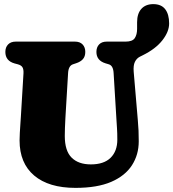

<svg xmlns="http://www.w3.org/2000/svg" viewBox="-20 -902 841 932"><path d="M545.5 -317.5 531.5 -547.5Q529.5 -584 507.5 -590L492.5 -594.5Q448 -608 448 -650Q448 -672.5 461 -686.2Q474 -700 498 -700H589.5Q623 -700 634.2 -717Q645.5 -734 645.5 -762V-794Q645.5 -836 666.2 -859Q687 -882 724 -882Q763 -882 782 -857.2Q801 -832.5 801 -788Q801 -748.5 768.5 -706.8Q736 -665 673.5 -634L658.5 -626.5Q643 -618.5 634.8 -601.5Q626.5 -584.5 629 -553.5L649 -318.5Q651.5 -292.5 652.5 -267.8Q653.5 -243 653.5 -216Q653.5 -151 620.5 -99.8Q587.5 -48.5 519.8 -19.2Q452 10 346.5 10Q216.5 10 145.8 -50Q75 -110 75 -220.5Q75 -234.5 76.2 -256.5Q77.5 -278.5 79 -301Q80.5 -323.5 81.5 -338.5L94 -546Q95 -565.5 89 -575.5Q83 -585.5 66 -590L51 -594Q6 -606.5 6 -650Q6 -672.5 19.2 -686.2Q32.5 -700 56.5 -700H344Q368 -700 381 -686.2Q394 -672.5 394 -650Q394 -628 382.5 -615Q371 -602 349.5 -595L334.5 -590Q312.5 -583 310.5 -547L297.5 -329.5Q294.5 -275.5 294.5 -242Q294.5 -170 327.5 -137Q360.5 -104 421 -104Q484.5 -104 517 -136.2Q549.5 -168.5 549.5 -224Q549.5 -257.5 548 -278.2Q546.5 -299 545.5 -317.5Z"/></svg>

Font: Fraunces 144pt SuperSoft Black
Style: Regular
Weight: 900
Version: Version 1.000;[b76b70a41]